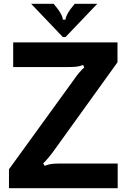

<svg xmlns="http://www.w3.org/2000/svg" viewBox="-20 -985 668 1005"><path d="M27 0V-99L369 -571Q395 -609 421 -632L415 -645Q397 -638 380.5 -636Q364 -634 332 -634H49V-763H595V-659L259 -192Q232 -155 206 -130L214 -117Q231 -124 247.5 -126.5Q264 -129 292 -129H596V0ZM309 -791 143 -965H261L284 -936Q309 -900 309 -882H323Q323 -900 348 -936L371 -965H489L323 -791Z"/></svg>

Font: Open Sauce Sans
Style: Bold
Weight: 700
Designer: Alfredo Marco Pradil
Foundry: Creative Sauce Fz LLC
Version: Version 1.477